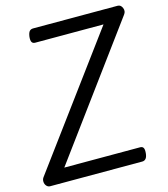

<svg xmlns="http://www.w3.org/2000/svg" viewBox="-143 -973 936 1071"><g transform="rotate(-15 325.0 -437.5)"><path d="M13 0Q1 0 -7.5 -9.5Q-16 -19 -17 -33Q-18 -47 -10 -58L534 -795H140Q126 -795 120.5 -804.5Q115 -814 117 -835Q120 -857 127.5 -866Q135 -875 149 -875H637Q655 -875 663.5 -855Q672 -835 659 -818L116 -80H554Q567 -80 572.5 -71Q578 -62 576 -40Q574 -19 566 -9.5Q558 0 545 0Z"/></g></svg>

Font: Playwrite GB S
Style: Italic
Weight: 400
Italic angle: -7°
Designer: Veronika Burian, José Scaglione
Foundry: TypeTogether
Version: Version 1.000